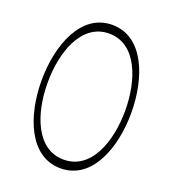

<svg xmlns="http://www.w3.org/2000/svg" viewBox="-148 -919 914 1038"><g transform="rotate(20 309.0 -400.5)"><path d="M578 -400C578 -604 499 -813 320 -813C141 -813 62 -604 62 -400C62 -196 141 12 320 12C499 12 578 -196 578 -400ZM97 -400C97 -579 163 -763 320 -763C477 -763 543 -579 543 -400C543 -221 477 -38 320 -38C163 -38 97 -221 97 -400Z"/></g></svg>

Font: Nupuram Thin
Style: Regular
Weight: 100
Designer: Santhosh Thottingal (santhosh.thottingal@gmail.com)
Foundry: SMC
Version: Version 1.000